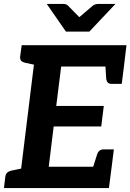

<svg xmlns="http://www.w3.org/2000/svg" viewBox="-26 -953 661 973"><path d="M69 0 158 -724H615L602 -616H284L259 -416H500L487 -312H246L221 -108H540L526 0ZM439 -85 465 -167Q469 -181 477 -188.5Q485 -196 499 -196H551L540 -108ZM507 -639 602 -616 591 -528H539Q526 -528 519.5 -535.5Q513 -543 512 -557ZM183 -724 157 -623 101 -635Q88 -638 81.5 -645Q75 -652 76 -666L84 -724ZM-6 0 1 -58Q3 -72 11.5 -79Q20 -86 34 -89L93 -101V0ZM559 -933 427 -793H308L211 -933H295Q310 -933 319 -924L376 -866L444 -924Q448 -928 456 -930.5Q464 -933 471 -933Z"/></svg>

Font: Aleo
Style: Bold Italic
Weight: 700
Italic angle: -7°
Version: Version 2.001;gftools[0.9.29]